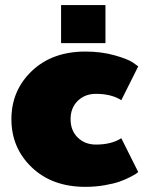

<svg xmlns="http://www.w3.org/2000/svg" viewBox="-20 -720 582 757"><path d="M220.8 -550V-700H395.8V-550ZM316.7 -516.7Q379.2 -516.7 431.2 -502.1Q483.3 -487.5 504.2 -473.3L525 -458.3L458.3 -325Q419.2 -350 358.3 -350Q315 -350 286.7 -322.5Q258.3 -295 258.3 -250Q258.3 -205 286.7 -177.5Q315 -150 358.3 -150Q419.2 -150 458.3 -175L525 -41.7Q522.5 -39.2 517.1 -35.4Q511.7 -31.7 492.5 -21.7Q473.3 -11.7 450.8 -3.8Q428.3 4.2 392.1 10.4Q355.8 16.7 316.7 16.7Q185.8 16.7 105.4 -60Q25 -136.7 25 -250Q25 -363.3 105.4 -440Q185.8 -516.7 316.7 -516.7Z"/></svg>

Font: BoonTook
Style: Regular
Weight: 400
Designer: Sungsit Sawaiwan
Foundry: FontUni
Version: Version 3.0